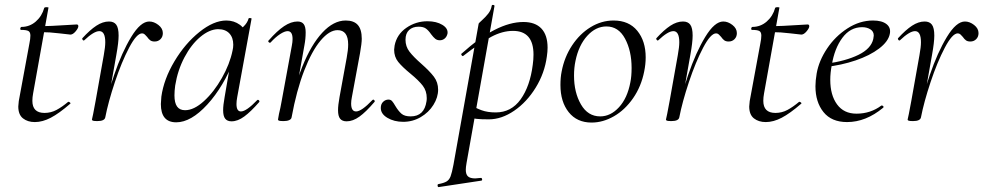

<svg xmlns="http://www.w3.org/2000/svg" viewBox="-20 -482 3980 777"><path d="M54 -51Q54 -57 56 -73L99 -306Q103 -325 103 -338Q103 -352 95 -356.5Q87 -361 65 -361Q62 -361 62 -366Q62 -368 63.5 -370.5Q65 -373 66 -373Q100 -373 125 -395Q150 -417 159 -450Q161 -453 168 -453Q178 -453 176 -450L114 -104Q111 -88 111 -74Q111 -25 160 -25Q186 -25 208.5 -37Q231 -49 256 -70H257Q260 -70 263.5 -67Q267 -64 264 -62Q219 -23 185.5 -5.5Q152 12 121 12Q92 12 73 -3Q54 -18 54 -51ZM145 -352 147 -376Q179 -376 256 -381L290 -383Q297 -383 297 -376Q297 -368 286 -355Q275 -342 265 -342Q260 -342 220.5 -347Q181 -352 145 -352Z M584 -395Q603 -395 621 -381Q639 -367 639 -348Q639 -333 629.5 -323.5Q620 -314 606 -314Q595 -314 588.5 -318.5Q582 -323 575 -333Q571 -338 566 -342.5Q561 -347 555 -347Q533 -347 502.5 -289Q472 -231 445 -150Q418 -69 406 -7L396 -8Q411 -88 442 -179Q473 -270 511 -332.5Q549 -395 584 -395ZM352 2 357 -21 367 -74 400 -259Q406 -292 406 -311Q406 -356 382 -356Q360 -356 321 -319L319 -318Q316 -318 314 -321.5Q312 -325 313 -327Q344 -361 370 -378Q396 -395 421 -395Q441 -395 450.5 -382Q460 -369 460 -338Q460 -311 451 -261L406 -7Q403 8 374 8Q361 8 356.5 6.5Q352 5 352 2Z M631 -61Q631 -69 633 -91Q643 -162 686 -234Q729 -306 787 -352.5Q845 -399 896 -399Q927 -399 951 -381.5Q975 -364 978 -330L935 -357Q949 -359 965 -374Q981 -389 986 -407Q987 -410 993 -409Q999 -408 998 -406L940 -89Q937 -73 937 -61Q937 -31 955 -31Q977 -31 1021 -77Q1022 -78 1024 -78Q1027 -78 1029 -74.5Q1031 -71 1029 -69Q995 -30 968.5 -10.5Q942 9 917 9Q900 9 891.5 -1.5Q883 -12 883 -36Q883 -56 889 -89L913 -229L930 -246Q885 -131 819 -59Q753 13 693 13Q631 13 631 -61ZM921 -277Q924 -289 924 -301Q924 -330 908 -347Q892 -364 862 -364Q827 -363 790.5 -332.5Q754 -302 726.5 -250Q699 -198 689 -136Q686 -114 686 -96Q686 -66 696.5 -51Q707 -36 729 -36Q765 -36 805.5 -73Q846 -110 878 -166.5Q910 -223 921 -277Z M1348 -36Q1348 -56 1354 -89L1383 -248Q1389 -280 1389 -302Q1389 -360 1346 -360Q1313 -360 1277.5 -318Q1242 -276 1211 -196Q1180 -116 1160 -7L1148 -8Q1168 -124 1203.5 -212.5Q1239 -301 1284.5 -350Q1330 -399 1379 -399Q1412 -399 1428 -381Q1444 -363 1444 -325Q1444 -307 1437 -267L1404 -89Q1401 -74 1401 -63Q1401 -31 1421 -31Q1443 -31 1487 -77Q1489 -79 1490 -79Q1493 -79 1495.5 -75.5Q1498 -72 1495 -69Q1461 -29 1434.5 -10Q1408 9 1383 9Q1365 9 1356.5 -1.5Q1348 -12 1348 -36ZM1105 2 1109 -21Q1115 -45 1120 -74L1161 -297Q1164 -312 1164 -324Q1164 -356 1144 -356Q1132 -356 1113.5 -344Q1095 -332 1075 -310Q1074 -309 1072 -309Q1069 -309 1066.5 -312.5Q1064 -316 1067 -318Q1101 -357 1129.5 -376Q1158 -395 1184 -395Q1201 -395 1209 -384.5Q1217 -374 1217 -351Q1217 -325 1212 -299L1160 -7Q1159 0 1150.5 4Q1142 8 1128 8Q1114 8 1109.5 6.5Q1105 5 1105 2Z M1521 -45Q1521 -61 1530.5 -70Q1540 -79 1552 -79Q1561 -79 1566.5 -73Q1572 -67 1580 -53Q1592 -33 1604.5 -22Q1617 -11 1642 -11Q1697 -11 1706 -72Q1707 -77 1707 -85Q1707 -114 1691 -135Q1675 -156 1641 -184Q1608 -211 1591.5 -231.5Q1575 -252 1575 -281Q1575 -286 1577 -298Q1586 -343 1624.5 -369.5Q1663 -396 1710 -396Q1746 -396 1770 -381.5Q1794 -367 1791 -346Q1788 -333 1779.5 -326Q1771 -319 1760 -319Q1749 -319 1741.5 -325Q1734 -331 1725 -343Q1714 -359 1703.5 -366.5Q1693 -374 1674 -374Q1650 -374 1635.5 -360.5Q1621 -347 1621 -321Q1621 -294 1637 -273Q1653 -252 1685 -224Q1719 -194 1736 -171.5Q1753 -149 1753 -119Q1753 -88 1734 -57.5Q1715 -27 1682.5 -8Q1650 11 1612 11Q1575 11 1548 -5Q1521 -21 1521 -45Z M1754 263Q1776 259 1787 252.5Q1798 246 1803.5 231.5Q1809 217 1815 185L1917 -386Q1917 -388 1931 -400.5Q1945 -413 1956 -427Q1967 -441 1970 -459Q1971 -463 1976.5 -462Q1982 -461 1981 -457L1868 178Q1865 195 1865 205Q1865 224 1874 232Q1883 240 1903 240Q1908 240 1926 238H1927Q1930 238 1931 243Q1932 248 1928 249L1756 275Q1752 276 1751 270Q1750 264 1754 263ZM1870 -8 1880 -60Q1904 -45 1928.5 -36Q1953 -27 1986 -27Q2049 -27 2087 -80Q2125 -133 2136 -220Q2139 -241 2139 -261Q2139 -357 2056 -357Q2013 -357 1968 -333Q1923 -309 1855 -256L1853 -255Q1850 -255 1847.5 -259.5Q1845 -264 1848 -265Q1990 -393 2098 -393Q2146 -393 2171 -366.5Q2196 -340 2196 -289Q2196 -273 2193 -253Q2184 -186 2148 -127.5Q2112 -69 2061 -34Q2010 1 1958 1Q1925 1 1908.5 -1Q1892 -3 1870 -8Z M2248 -138Q2248 -169 2253 -193Q2264 -251 2295 -298Q2326 -345 2370 -372Q2414 -399 2463 -399Q2525 -399 2559 -357.5Q2593 -316 2593 -250Q2593 -222 2587 -193Q2575 -132 2542 -84.5Q2509 -37 2464.5 -11.5Q2420 14 2374 14Q2315 14 2281.5 -28Q2248 -70 2248 -138ZM2531 -149Q2536 -173 2536 -207Q2536 -276 2509.5 -325.5Q2483 -375 2434 -375Q2391 -375 2356.5 -337Q2322 -299 2309 -236Q2303 -208 2303 -176Q2303 -108 2331 -59.5Q2359 -11 2409 -11Q2451 -11 2485 -48Q2519 -85 2531 -149Z M2907 -395Q2926 -395 2944 -381Q2962 -367 2962 -348Q2962 -333 2952.5 -323.5Q2943 -314 2929 -314Q2918 -314 2911.5 -318.5Q2905 -323 2898 -333Q2894 -338 2889 -342.5Q2884 -347 2878 -347Q2856 -347 2825.5 -289Q2795 -231 2768 -150Q2741 -69 2729 -7L2719 -8Q2734 -88 2765 -179Q2796 -270 2834 -332.5Q2872 -395 2907 -395ZM2675 2 2680 -21 2690 -74 2723 -259Q2729 -292 2729 -311Q2729 -356 2705 -356Q2683 -356 2644 -319L2642 -318Q2639 -318 2637 -321.5Q2635 -325 2636 -327Q2667 -361 2693 -378Q2719 -395 2744 -395Q2764 -395 2773.5 -382Q2783 -369 2783 -338Q2783 -311 2774 -261L2729 -7Q2726 8 2697 8Q2684 8 2679.5 6.5Q2675 5 2675 2Z M3012 -51Q3012 -57 3014 -73L3057 -306Q3061 -325 3061 -338Q3061 -352 3053 -356.5Q3045 -361 3023 -361Q3020 -361 3020 -366Q3020 -368 3021.5 -370.5Q3023 -373 3024 -373Q3058 -373 3083 -395Q3108 -417 3117 -450Q3119 -453 3126 -453Q3136 -453 3134 -450L3072 -104Q3069 -88 3069 -74Q3069 -25 3118 -25Q3144 -25 3166.5 -37Q3189 -49 3214 -70H3215Q3218 -70 3221.5 -67Q3225 -64 3222 -62Q3177 -23 3143.5 -5.5Q3110 12 3079 12Q3050 12 3031 -3Q3012 -18 3012 -51ZM3103 -352 3105 -376Q3137 -376 3214 -381L3248 -383Q3255 -383 3255 -376Q3255 -368 3244 -355Q3233 -342 3223 -342Q3218 -342 3178.5 -347Q3139 -352 3103 -352Z M3280 -133Q3280 -155 3285 -185Q3294 -236 3327 -285.5Q3360 -335 3409.5 -367Q3459 -399 3513 -399Q3549 -399 3567.5 -384.5Q3586 -370 3581 -345Q3575 -314 3537.5 -285.5Q3500 -257 3442.5 -237.5Q3385 -218 3321 -211L3323 -224Q3403 -235 3454 -260Q3505 -285 3514 -324Q3516 -334 3516 -338Q3516 -355 3502 -363.5Q3488 -372 3469 -372Q3421 -372 3389 -329Q3357 -286 3346 -218Q3340 -187 3340 -159Q3340 -97 3367.5 -59.5Q3395 -22 3446 -22Q3503 -22 3547 -55H3549Q3552 -55 3554.5 -52Q3557 -49 3554 -46Q3484 12 3408 12Q3345 12 3312.5 -28.5Q3280 -69 3280 -133Z M3885 -395Q3904 -395 3922 -381Q3940 -367 3940 -348Q3940 -333 3930.5 -323.5Q3921 -314 3907 -314Q3896 -314 3889.5 -318.5Q3883 -323 3876 -333Q3872 -338 3867 -342.5Q3862 -347 3856 -347Q3834 -347 3803.5 -289Q3773 -231 3746 -150Q3719 -69 3707 -7L3697 -8Q3712 -88 3743 -179Q3774 -270 3812 -332.5Q3850 -395 3885 -395ZM3653 2 3658 -21 3668 -74 3701 -259Q3707 -292 3707 -311Q3707 -356 3683 -356Q3661 -356 3622 -319L3620 -318Q3617 -318 3615 -321.5Q3613 -325 3614 -327Q3645 -361 3671 -378Q3697 -395 3722 -395Q3742 -395 3751.5 -382Q3761 -369 3761 -338Q3761 -311 3752 -261L3707 -7Q3704 8 3675 8Q3662 8 3657.5 6.5Q3653 5 3653 2Z"/></svg>

Font: Cormorant Infant
Style: Italic
Weight: 400
Italic angle: -10°
Designer: Christian Thalmann (Catharsis Fonts)
Foundry: Catharsis Fonts
Version: Version 4.000